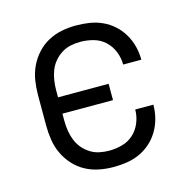

<svg xmlns="http://www.w3.org/2000/svg" viewBox="-87 -628 724 726"><g transform="rotate(-15 275.0 -265.0)"><path d="M271 12Q243 12 215 6.5Q187 1 162 -12.5Q137 -26 117.5 -47.5Q98 -69 86 -94.5Q74 -120 69.5 -148.5Q65 -177 65 -205V-325Q65 -353 69.5 -381.5Q74 -410 86 -435.5Q98 -461 117.5 -482.5Q137 -504 162 -517.5Q187 -531 215 -536.5Q243 -542 271 -542Q298 -542 324 -538Q350 -534 374 -523Q398 -512 417.5 -494.5Q437 -477 450.5 -454Q464 -431 470.5 -405.5Q477 -380 477 -354V-353H406Q406 -379 396 -404Q386 -429 367 -446.5Q348 -464 322.5 -471Q297 -478 271 -478Q252 -478 233 -474Q214 -470 197.5 -459.5Q181 -449 168.5 -434Q156 -419 149 -401Q142 -383 139 -363.5Q136 -344 136 -325V-297H334V-233H136V-205Q136 -186 139 -166.5Q142 -147 149 -129Q156 -111 168.5 -96Q181 -81 197.5 -70.5Q214 -60 233 -56Q252 -52 271 -52Q297 -52 322.5 -59Q348 -66 367 -83.5Q386 -101 396 -126Q406 -151 406 -177H477V-176Q477 -150 470.5 -124.5Q464 -99 450.5 -76Q437 -53 417.5 -35.5Q398 -18 374 -7Q350 4 324 8Q298 12 271 12Z"/></g></svg>

Font: Lode
Style: Regular
Weight: 400
Monospace: yes
Designer: Belleve Invis
Foundry: Belleve Invis
Version: Version 29.2.0; ttfautohint (v1.8.3)